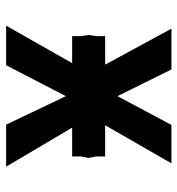

<svg xmlns="http://www.w3.org/2000/svg" viewBox="4 -596 591 640"><g transform="rotate(90 300.0 -275.5)"><path d="M190 -220H100V-249L96 -275L100 -300.5V-330H195L75 -551H211L300 -371L396 -551H524L397 -330H501V-300.5L506 -275L501 -249V-220H405L535 0H395L300 -199L197 0H65Z"/></g></svg>

Font: JuliaMono
Style: Bold
Weight: 700
Monospace: yes
Designer: cormullion
Foundry: corm
Version: Version 0.055; ttfautohint (v1.8.4)